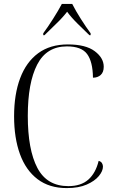

<svg xmlns="http://www.w3.org/2000/svg" viewBox="-20 -951 581 981"><path d="M321 10Q232 10 172 -35.5Q112 -81 82 -163.5Q52 -246 52 -357Q52 -469 83 -551.5Q114 -634 175 -679Q236 -724 327 -724Q418 -724 464 -689.5Q510 -655 510 -610Q510 -582 494.5 -568Q479 -554 455 -554Q454 -636 425 -675Q396 -714 322 -714Q218 -714 170 -621Q122 -528 122 -359Q122 -186 171 -93Q220 0 329 0Q394 0 431.5 -33.5Q469 -67 484 -129Q496 -126 501 -117.5Q506 -109 506 -100Q506 -77 485 -51.5Q464 -26 423 -8Q382 10 321 10ZM201 -781Q224 -812 251 -854.5Q278 -897 296 -931H349Q366 -897 393 -854.5Q420 -812 443 -781V-771H437Q410 -797 377 -829.5Q344 -862 323 -891Q299 -860 267.5 -830Q236 -800 207 -771H201Z"/></svg>

Font: Noto Serif Display SemiCondensed Light
Style: Regular
Weight: 300
Width: 4
Designer: Monotype Design Team
Foundry: Monotype Imaging Inc.
Version: Version 2.009